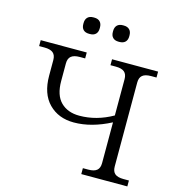

<svg xmlns="http://www.w3.org/2000/svg" viewBox="-129 -1021 1044 1131"><g transform="rotate(15 393.0 -455.0)"><path d="M348.1 -282.2Q253.9 -282.2 195.6 -341.6Q137.2 -400.9 137.2 -511.2V-606Q137.2 -636.2 120.4 -650.1Q103.5 -664.1 67.9 -664.1H35.2V-700.2H315.9V-664.1H283.2Q247.6 -664.1 230.7 -650.1Q213.9 -636.2 213.9 -606V-499Q213.9 -412.6 256.1 -370.8Q298.3 -329.1 369.1 -329.1Q474.1 -329.1 571.8 -384.8V-606Q571.8 -636.2 555.2 -650.1Q538.6 -664.1 502.9 -664.1H470.2V-700.2H751V-664.1H717.8Q682.1 -664.1 665.5 -650.1Q648.9 -636.2 648.9 -606V-94.2Q648.9 -64 665.5 -50Q682.1 -36.1 717.8 -36.1H751V0H470.2V-36.1H502.9Q538.6 -36.1 555.2 -50Q571.8 -64 571.8 -94.2V-342.8Q455.1 -282.2 348.1 -282.2ZM252.9 -856.9V-862.8Q252.9 -885.3 265.1 -897.7Q277.3 -910.2 299.8 -910.2H306.2Q328.6 -910.2 340.8 -897.7Q353 -885.3 353 -862.8V-856.9Q353 -834.5 340.8 -822.3Q328.6 -810.1 306.2 -810.1H299.8Q277.3 -810.1 265.1 -822.3Q252.9 -834.5 252.9 -856.9ZM433.1 -856.9V-862.8Q433.1 -885.3 445.3 -897.7Q457.5 -910.2 480 -910.2H485.8Q508.3 -910.2 520.8 -897.7Q533.2 -885.3 533.2 -862.8V-856.9Q533.2 -834.5 520.8 -822.3Q508.3 -810.1 485.8 -810.1H480Q457.5 -810.1 445.3 -822.3Q433.1 -834.5 433.1 -856.9Z"/></g></svg>

Font: LT Superior Serif
Style: Regular
Weight: 400
Designer: Daniel Lyons
Foundry: LyonsType
Version: Version 2.120;FEAKit 1.0